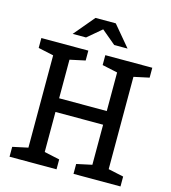

<svg xmlns="http://www.w3.org/2000/svg" viewBox="-130 -1021 1000 1125"><g transform="rotate(15 369.5 -458.0)"><path d="M706 -660 613 -640V-80L706 -60V0H421V-60L514 -80V-323H225V-80L318 -60V0H33V-60L126 -80V-640L33 -660V-720H318V-660L225 -640V-406H514V-640L421 -660V-720H706ZM537 -791H456L370 -863L285 -791H204L309 -916H432Z"/></g></svg>

Font: HermeneusOne
Style: Regular
Weight: 400
Designer: Rodrigo Fuenzalida, Pablo Impallari
Foundry: Pablo Impallari, Rodrigo Fuenzalida
Version: Version 1.000; ttfautohint (v0.8) -G 200 -r 50